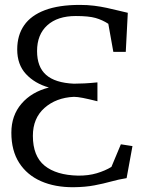

<svg xmlns="http://www.w3.org/2000/svg" viewBox="-20 -772 612 803"><path d="M287.5 11Q210 11.5 151.5 -14.2Q93 -40 60.2 -91Q27.5 -142 27.5 -217Q27.5 -289 69.8 -338.2Q112 -387.5 184.5 -406Q125 -423 88.5 -462.5Q52 -502 52 -565Q52 -624.5 80.8 -666Q109.5 -707.5 167.8 -729.5Q226 -751.5 313.5 -751.5Q346 -751.5 373.8 -748Q401.5 -744.5 426 -739.2Q450.5 -734 472.2 -728.5Q494 -723 514.5 -718.5L506 -555H454L433 -672.5Q408.5 -688.5 379.8 -696.8Q351 -705 297 -705Q220.5 -705 177.8 -666.2Q135 -627.5 135 -558.5Q135 -492 172.8 -458.8Q210.5 -425.5 289 -422Q307.5 -422 333 -423.2Q358.5 -424.5 387.5 -427.5V-348.5Q349.5 -358 326.5 -362.5Q303.5 -367 289 -367Q214.5 -363.5 166 -320.5Q117.5 -277.5 117.5 -204Q117.5 -119 166.5 -79.2Q215.5 -39.5 306 -37.5Q349.5 -37 384.8 -47.5Q420 -58 446 -74L485.5 -168.5L534 -161L509.5 -27Q477.5 -22 445.2 -13Q413 -4 375 3.2Q337 10.5 287.5 11Z"/></svg>

Font: Merriweather 24pt Light
Style: Regular
Weight: 300
Designer: Eben Sorkin
Foundry: Eben Sorkin
Version: Version 2.100